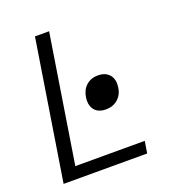

<svg xmlns="http://www.w3.org/2000/svg" viewBox="-132 -831 863 938"><g transform="rotate(-20 300.0 -362.5)"><path d="M154 -725H227.5L122.5 -62H483.5L473.5 0H39ZM285 -341.5Q285 -351 286.5 -360.5Q292 -397.5 316.5 -419.2Q341 -441 377.5 -441Q412 -441 432.2 -421.5Q452.5 -402 452.5 -370Q452.5 -361.5 451 -351.5Q446 -315 420.8 -293Q395.5 -271 358.5 -271Q324 -271 304.5 -290Q285 -309 285 -341.5Z"/></g></svg>

Font: JuliaMono Light
Style: Italic
Weight: 300
Italic angle: -9°
Monospace: yes
Designer: cormullion
Foundry: corm
Version: Version 0.054; ttfautohint (v1.8.4)